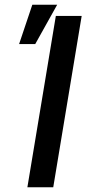

<svg xmlns="http://www.w3.org/2000/svg" viewBox="-20 -795 372 815"><path d="M326.7 -727.3 206 0H96.2L217 -727.3ZM61.1 -608 117.2 -774.9H222.7L129.6 -608Z"/></svg>

Font: Karasuma Gothic
Style: Medium Italic
Weight: 500
Italic angle: 9.39998°
Designer: Rasmus Andersson / Ryoko Nishizuka
Foundry: Genbu
Version: Version 1.00